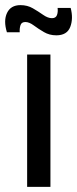

<svg xmlns="http://www.w3.org/2000/svg" viewBox="-26 -730 301 750"><path d="M80 0V-517H171V0ZM194 -592Q167 -592 145 -605Q123 -618 105.5 -631Q88 -644 73 -644Q58 -644 54 -631.5Q50 -619 51 -604H1Q-13 -649 1.5 -679.5Q16 -710 54 -710Q81 -710 102.5 -697.5Q124 -685 142.5 -672Q161 -659 177 -659Q192 -659 196.5 -671Q201 -683 199 -699H250Q261 -658 248.5 -625Q236 -592 194 -592Z"/></svg>

Font: Bricolage Grotesque 10pt
Style: Regular
Weight: 400
Designer: Mathieu Triay
Foundry: Atelier Triay
Version: Version 1.000; ttfautohint (v1.8.4.7-5d5b);gftools[0.9.32]